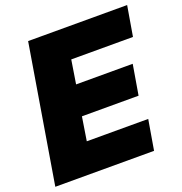

<svg xmlns="http://www.w3.org/2000/svg" viewBox="-130 -841 907 955"><g transform="rotate(-20 323.0 -363.5)"><path d="M1.4 0 122.2 -727.3H646.3L619.3 -568.2H292.6L272.7 -443.2H572.4L545.5 -284.1H245.7L225.9 -159.1H551.1L524.1 0Z"/></g></svg>

Font: Karasuma Gothic
Style: Italic
Weight: 900
Italic angle: -9.39999°
Designer: Rasmus Andersson / Ryoko Nishizuka
Foundry: Genbu
Version: Version 1.00